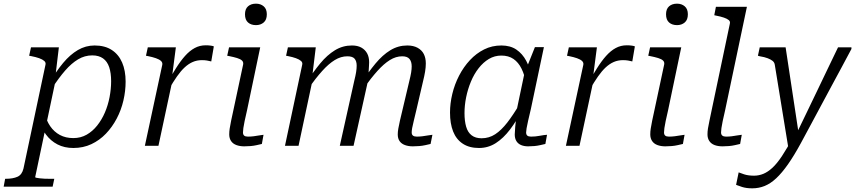

<svg xmlns="http://www.w3.org/2000/svg" viewBox="-92 -795 4663 1047"><path d="M-72 223 -64 180H-61Q-22 180 3 169Q28 158 36 124L156 -442Q159 -454 149.5 -462.5Q140 -471 122 -477.5Q104 -484 78 -489L67 -491L77 -537H229L210 -378L216 -380L100 170Q99 173 106.5 174.5Q114 176 126 177.5Q138 179 151.5 179.5Q165 180 178 180H204L195 223ZM119 -141 151 -179Q161 -137 182 -106.5Q203 -76 234.5 -59Q266 -42 308 -42Q348 -42 380.5 -60.5Q413 -79 438 -110.5Q463 -142 480 -181.5Q497 -221 505.5 -265.5Q514 -310 514 -352Q514 -397 503.5 -428.5Q493 -460 470 -476.5Q447 -493 411 -493Q370 -493 334 -471.5Q298 -450 263.5 -410.5Q229 -371 192 -314L179 -346Q215 -407 252.5 -452Q290 -497 332.5 -522Q375 -547 424 -547Q480 -547 517.5 -522.5Q555 -498 574 -454Q593 -410 593 -350Q593 -299 581 -247Q569 -195 544.5 -148.5Q520 -102 485.5 -66Q451 -30 406.5 -9Q362 12 308 12Q259 12 221.5 -7.5Q184 -27 158.5 -61.5Q133 -96 119 -141Z M698 0H772L852 -374L846 -375L867 -537H714L704 -491L715 -489Q740 -484 758.5 -477.5Q777 -471 786 -462.5Q795 -454 793 -442ZM1074 -542Q1071 -544 1058.5 -546Q1046 -548 1030 -548Q997 -548 969.5 -533Q942 -518 917 -490Q892 -462 867 -422Q842 -382 813 -331L829 -308Q852 -348 873 -378Q894 -408 915 -427.5Q936 -447 959 -457Q982 -467 1009 -467Q1024 -467 1036.5 -465Q1049 -463 1060 -460Z M1158 -62Q1158 -77 1160.5 -94Q1163 -111 1168.5 -137.5Q1174 -164 1183 -205L1234 -444Q1236 -457 1227.5 -465Q1219 -473 1201 -478.5Q1183 -484 1158 -489L1147 -491L1157 -537H1327L1255 -193Q1247 -159 1242 -135Q1237 -111 1235 -96.5Q1233 -82 1233 -73Q1233 -61 1239.5 -55.5Q1246 -50 1260 -50Q1276 -50 1291.5 -52Q1307 -54 1321 -56.5Q1335 -59 1345 -60L1336 -10Q1323 -7 1307.5 -3.5Q1292 0 1275 1.5Q1258 3 1240 3Q1216 3 1197 -4Q1178 -11 1168 -26Q1158 -41 1158 -62ZM1244 -717Q1244 -746 1260.5 -760.5Q1277 -775 1304 -775Q1329 -775 1346 -760.5Q1363 -746 1363 -717Q1363 -687 1346 -672.5Q1329 -658 1304 -658Q1277 -658 1260.5 -672.5Q1244 -687 1244 -717Z M1462 0H1536L1615 -371L1611 -381L1630 -537H1478L1468 -491L1479 -489Q1504 -484 1522 -477.5Q1540 -471 1549.5 -462.5Q1559 -454 1556 -442ZM2178 -193 2215 -352Q2222 -380 2226 -404Q2230 -428 2230 -449Q2230 -479 2219 -500.5Q2208 -522 2185 -534.5Q2162 -547 2129 -547Q2079 -547 2036.5 -521Q1994 -495 1955.5 -448.5Q1917 -402 1878 -342L1891 -313Q1931 -369 1966 -408Q2001 -447 2034 -467.5Q2067 -488 2101 -488Q2129 -488 2141 -473.5Q2153 -459 2153 -433Q2153 -418 2150 -399.5Q2147 -381 2140 -353L2105 -205Q2095 -164 2089 -137.5Q2083 -111 2080 -93.5Q2077 -76 2077 -62Q2077 -40 2087 -25.5Q2097 -11 2116 -4Q2135 3 2159 3Q2177 3 2194.5 1.5Q2212 0 2227.5 -3.5Q2243 -7 2256 -10L2266 -60Q2255 -59 2241.5 -56.5Q2228 -54 2212 -52Q2196 -50 2181 -50Q2167 -50 2160 -55.5Q2153 -61 2153 -73Q2153 -82 2155.5 -96.5Q2158 -111 2164 -134.5Q2170 -158 2178 -193ZM1761 0H1836L1913 -347Q1914 -354 1915.5 -369Q1917 -384 1918 -401Q1919 -418 1920 -433Q1921 -448 1921 -455Q1921 -484 1910 -504Q1899 -524 1878.5 -535.5Q1858 -547 1827 -547Q1777 -547 1734.5 -521Q1692 -495 1654 -449Q1616 -403 1577 -342L1590 -313Q1630 -369 1665 -408Q1700 -447 1733.5 -467.5Q1767 -488 1802 -488Q1831 -488 1842 -474.5Q1853 -461 1853 -437Q1853 -421 1850 -402Q1847 -383 1840 -355Z M2807 -376 2778 -337Q2769 -386 2752 -420.5Q2735 -455 2708 -473.5Q2681 -492 2642 -492Q2605 -492 2574 -473.5Q2543 -455 2518 -423Q2493 -391 2476 -350Q2459 -309 2450 -265Q2441 -221 2441 -178Q2441 -135 2450 -104Q2459 -73 2480 -57Q2501 -41 2534 -41Q2575 -41 2608.5 -63Q2642 -85 2674.5 -127Q2707 -169 2743 -230L2758 -200Q2726 -137 2689.5 -89Q2653 -41 2611.5 -14.5Q2570 12 2520 12Q2467 12 2431.5 -11.5Q2396 -35 2379 -78Q2362 -121 2362 -181Q2362 -231 2374.5 -283Q2387 -335 2411.5 -382.5Q2436 -430 2470.5 -467Q2505 -504 2548 -525.5Q2591 -547 2642 -547Q2691 -547 2724 -524.5Q2757 -502 2777.5 -463.5Q2798 -425 2807 -376ZM2874 -538 2803 -201Q2794 -163 2788 -137Q2782 -111 2779.5 -95.5Q2777 -80 2777 -73Q2777 -61 2783.5 -55.5Q2790 -50 2804 -50Q2828 -50 2851 -54.5Q2874 -59 2891 -60L2882 -10Q2869 -7 2853.5 -3.5Q2838 0 2822 1.5Q2806 3 2788 3Q2766 3 2749.5 -4Q2733 -11 2724 -25.5Q2715 -40 2715 -62Q2715 -74 2717.5 -102.5Q2720 -131 2725 -165L2719 -163L2770 -406L2775 -413L2825 -538Z M2994 0H3068L3148 -374L3142 -375L3163 -537H3010L3000 -491L3011 -489Q3036 -484 3054.5 -477.5Q3073 -471 3082 -462.5Q3091 -454 3089 -442ZM3370 -542Q3367 -544 3354.5 -546Q3342 -548 3326 -548Q3293 -548 3265.5 -533Q3238 -518 3213 -490Q3188 -462 3163 -422Q3138 -382 3109 -331L3125 -308Q3148 -348 3169 -378Q3190 -408 3211 -427.5Q3232 -447 3255 -457Q3278 -467 3305 -467Q3320 -467 3332.5 -465Q3345 -463 3356 -460Z M3454 -62Q3454 -77 3456.5 -94Q3459 -111 3464.5 -137.5Q3470 -164 3479 -205L3530 -444Q3532 -457 3523.5 -465Q3515 -473 3497 -478.5Q3479 -484 3454 -489L3443 -491L3453 -537H3623L3551 -193Q3543 -159 3538 -135Q3533 -111 3531 -96.5Q3529 -82 3529 -73Q3529 -61 3535.5 -55.5Q3542 -50 3556 -50Q3572 -50 3587.5 -52Q3603 -54 3617 -56.5Q3631 -59 3641 -60L3632 -10Q3619 -7 3603.5 -3.5Q3588 0 3571 1.5Q3554 3 3536 3Q3512 3 3493 -4Q3474 -11 3464 -26Q3454 -41 3454 -62ZM3540 -717Q3540 -746 3556.5 -760.5Q3573 -775 3600 -775Q3625 -775 3642 -760.5Q3659 -746 3659 -717Q3659 -687 3642 -672.5Q3625 -658 3600 -658Q3573 -658 3556.5 -672.5Q3540 -687 3540 -717Z M3888 -666Q3891 -678 3882 -685.5Q3873 -693 3855.5 -699Q3838 -705 3812 -710L3803 -712L3812 -758H3981L3862 -193Q3854 -159 3849 -135Q3844 -111 3842 -96.5Q3840 -82 3840 -73Q3840 -61 3847 -55.5Q3854 -50 3867 -50Q3884 -50 3899 -52Q3914 -54 3928 -56.5Q3942 -59 3953 -60L3944 -10Q3931 -7 3915.5 -3.5Q3900 0 3883 1.5Q3866 3 3848 3Q3823 3 3804.5 -4Q3786 -11 3776 -26Q3766 -41 3766 -62Q3766 -77 3768.5 -94Q3771 -111 3777 -138Q3783 -165 3791 -205Z M4209 24 4242 -15 4265 -55 4192 -537H4051L4041 -491L4052 -488Q4077 -484 4094 -477.5Q4111 -471 4121 -463Q4131 -455 4133 -442ZM4246 -55 4234 -49Q4200 14 4172.5 55.5Q4145 97 4120 120Q4095 143 4070.5 153Q4046 163 4020 163Q3989 163 3967 156Q3945 149 3936 145L3922 213Q3931 217 3954.5 224.5Q3978 232 4010 232Q4046 232 4078 219Q4110 206 4141 177Q4172 148 4205 101Q4238 54 4275 -14Q4303 -66 4331 -118Q4359 -170 4386.5 -221.5Q4414 -273 4441.5 -324Q4469 -375 4496.5 -426Q4524 -477 4551 -528V-537H4478Q4449 -477 4420 -416.5Q4391 -356 4362 -295.5Q4333 -235 4304 -175Q4275 -115 4246 -55Z"/></svg>

Font: Roboto Serif 20pt Light
Style: Italic
Weight: 300
Italic angle: -10°
Version: Version 1.007